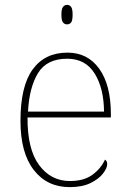

<svg xmlns="http://www.w3.org/2000/svg" viewBox="-20 -758 529 788"><path d="M266 10Q173 10 118.5 -60.5Q64 -131 64 -262Q64 -404 114 -473Q164 -542 257 -542Q340 -542 387.5 -475.5Q435 -409 435 -290V-276H93Q92 -146 140.5 -80.5Q189 -15 267 -15Q324 -15 359 -40.5Q394 -66 411 -103Q420 -97 420 -85Q420 -68 402.5 -45.5Q385 -23 351 -6.5Q317 10 266 10ZM407 -300Q406 -397 368 -457Q330 -517 256 -517Q172 -517 136 -458Q100 -399 95 -300ZM255 -658Q245 -658 238.5 -666Q232 -674 232 -698Q232 -721 238.5 -729.5Q245 -738 255 -738Q266 -738 272 -729.5Q278 -721 278 -698Q278 -674 272 -666Q266 -658 255 -658Z"/></svg>

Font: Noto Serif Telugu Thin
Style: Regular
Weight: 100
Designer: Jelle Bosma - Monotype Design Team
Foundry: Monotype Imaging Inc.
Version: Version 2.005; ttfautohint (v1.8.4.7-5d5b)